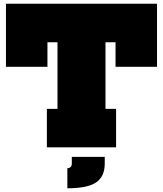

<svg xmlns="http://www.w3.org/2000/svg" viewBox="-20 -792 876 1032"><path d="M824 -772V-433H601V-565H547V-207H604V0H232V-207H289V-565H235V-433H12V-772ZM366 51H543V87Q543 156.5 497 188.2Q451 220 342 220V112Q353.5 112 359.8 105.5Q366 99 366 87Z"/></svg>

Font: Hepta Slab ExtraLight Black
Style: Regular
Weight: 900
Version: Version 1.102